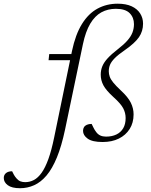

<svg xmlns="http://www.w3.org/2000/svg" viewBox="-195 -740 796 1014"><path d="M61.5 -422 65 -454.5H203L199.5 -422ZM148.5 -55.5Q130 32 105.5 91.5Q81 151 50.8 186.8Q20.5 222.5 -14.8 238.2Q-50 254 -89 254Q-132.5 254 -153.8 238.2Q-175 222.5 -175 200Q-175 183.5 -163.2 174Q-151.5 164.5 -131 164.5Q-127 172.5 -121.8 182.5Q-116.5 192.5 -107 203Q-98 213.5 -86.8 217.8Q-75.5 222 -62 222Q-37.5 222 -15.8 210.5Q6 199 25 172.2Q44 145.5 60.5 100Q77 54.5 91 -14L185 -470Q203.5 -558 237.8 -613.2Q272 -668.5 320 -694.5Q368 -720.5 426.5 -720.5Q470.5 -720.5 500.2 -706.8Q530 -693 545.2 -669Q560.5 -645 560.5 -615Q560.5 -575 538.8 -543.5Q517 -512 464.5 -475.5Q429.5 -451.5 411.2 -433Q393 -414.5 386.2 -398.2Q379.5 -382 379.5 -363.5Q379.5 -349 384.5 -335Q389.5 -321 403.2 -304Q417 -287 442.5 -263Q481.5 -227 496 -197.2Q510.5 -167.5 510.5 -136Q510.5 -91.5 489.8 -58.8Q469 -26 432.5 -8Q396 10 347 10Q292.5 10 268 -7.8Q243.5 -25.5 243.5 -49Q243.5 -60 248.5 -68.2Q253.5 -76.5 263.8 -81Q274 -85.5 289 -85.5Q294 -76 299 -65.2Q304 -54.5 313.5 -42Q322.5 -30 335.2 -24.2Q348 -18.5 365 -18.5Q396.5 -18.5 419.8 -29.8Q443 -41 455.8 -62.8Q468.5 -84.5 468.5 -116.5Q468.5 -143.5 455.8 -168Q443 -192.5 404 -227.5Q365.5 -262.5 351.2 -289.2Q337 -316 337 -345.5Q337 -369.5 345.5 -390.2Q354 -411 373.8 -432.5Q393.5 -454 426.5 -479.5Q459.5 -505 478.2 -526.5Q497 -548 504.8 -569Q512.5 -590 512.5 -612.5Q512.5 -647.5 489.8 -670.5Q467 -693.5 417 -693.5Q374.5 -693.5 340.2 -674.8Q306 -656 281.5 -614.8Q257 -573.5 243 -507Z"/></svg>

Font: Newsreader Light
Style: Italic
Weight: 300
Italic angle: -17°
Designer: Hugues Gentile
Foundry: Production Type
Version: Version 1.003